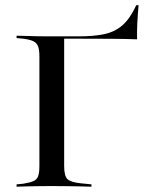

<svg xmlns="http://www.w3.org/2000/svg" viewBox="-20 -706 582 726"><path d="M129 -201.6V-492.7Q129 -517.7 123.8 -531Q118.5 -544.4 105.6 -550.4Q92.7 -556.5 67.7 -559.7L42.7 -562.1V-571Q58.1 -571 77 -570.2Q96 -569.4 118.5 -569Q141.1 -568.5 166.1 -568.5H176.6H276.6Q336.3 -568.5 376.2 -577.4Q416.1 -586.3 444.4 -611.7Q472.6 -637.1 495.2 -686.3H504Q500.8 -650.8 499.2 -619Q497.6 -587.1 498.4 -557.3Q458.1 -558.9 405.6 -559.3Q353.2 -559.7 280.6 -559.7H222.6V-201.6ZM166.1 -2.4Q141.1 -2.4 118.5 -2Q96 -1.6 77 -1.2Q58.1 -0.8 42.7 0V-8.9L67.7 -11.3Q92.7 -15.3 106 -21Q119.4 -26.6 124.2 -39.9Q129 -53.2 129 -78.2V-201.6H222.6V-78.2Q222.6 -41.1 234.7 -29Q246.8 -16.9 285.5 -12.9L325.8 -8.9V0Q308.9 -0.8 286.7 -1.2Q264.5 -1.6 238.7 -2Q212.9 -2.4 182.3 -2.4H176.6Z"/></svg>

Font: Playfair 144pt SemiExpanded Medium
Style: Regular
Weight: 500
Width: 6
Designer: Claus Eggers Sørensen
Foundry: Claus Eggers Sørensen
Version: Version 2.203